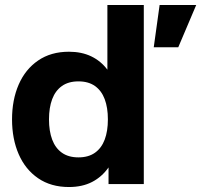

<svg xmlns="http://www.w3.org/2000/svg" viewBox="-20 -740 809 772"><path d="M28.4 -260Q28.4 -338.4 55.1 -399.9Q81.8 -461.4 133.3 -496.7Q184.8 -532 257.2 -532Q308.2 -532 346.9 -513.4Q385.6 -494.8 411.8 -459.8V-720H558.2V0H416.4V-66.8Q389.8 -28.8 350.3 -8.4Q310.8 12 257.2 12Q184.8 12 133.3 -23.3Q81.8 -58.6 55.1 -120.1Q28.4 -181.6 28.4 -260ZM413.8 -260Q413.8 -307.2 401 -341.3Q388.2 -375.4 361.9 -394.1Q335.6 -412.8 295.4 -412.8Q255.2 -412.8 228.9 -394.1Q202.6 -375.4 189.8 -341.3Q177 -307.2 177 -260Q177 -212.8 189.8 -178.7Q202.6 -144.6 228.9 -125.9Q255.2 -107.2 295.4 -107.2Q335.6 -107.2 361.9 -125.9Q388.2 -144.6 401 -178.7Q413.8 -212.8 413.8 -260ZM621.8 -720H769L696.8 -550H598.2Z"/></svg>

Font: Aspekta Variable
Style: Regular
Weight: 400
Designer: Ivo Dolenc
Version: Version 2.100